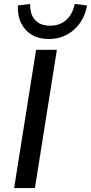

<svg xmlns="http://www.w3.org/2000/svg" viewBox="-20 -959 464 979"><path d="M52 0 164 -705H270L158 0ZM229 -760Q179 -760 143 -781Q107 -802 88 -840.5Q69 -879 71 -931L134 -939Q132 -887 158.5 -857.5Q185 -828 235 -828Q286 -828 318.5 -858Q351 -888 361 -939L424 -931Q409 -852 355.5 -806Q302 -760 229 -760Z"/></svg>

Font: Nunito Sans 10pt SemiBold
Style: Italic
Weight: 600
Italic angle: -9°
Designer: Vernon Adams
Foundry: Vernon Adams
Version: Version 3.101;gftools[0.9.27]